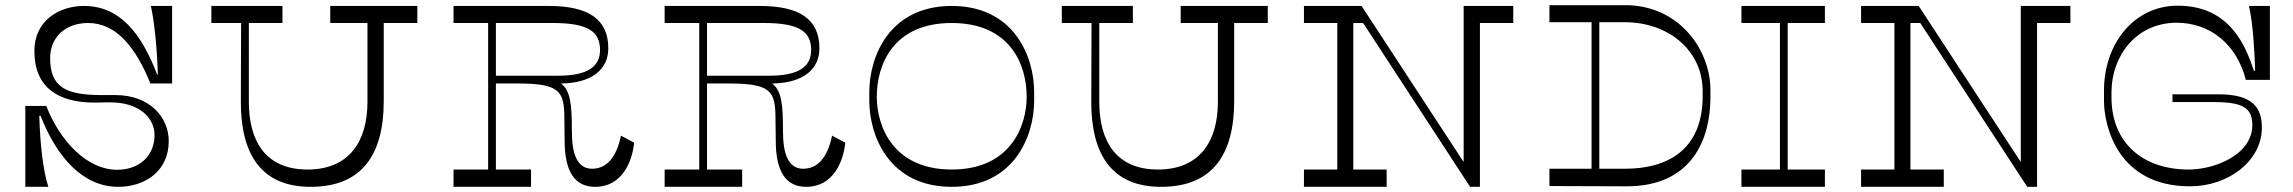

<svg xmlns="http://www.w3.org/2000/svg" viewBox="-20 -723 8874 743"><path d="M78 -313V0H167C146 -65 135 -170 132 -275H137C201 -112 302 0 438 0C540 0 633 -60 633 -177C633 -271 557 -355 428 -355H375C234 -355 174 -386 174 -498C174 -579 233 -634 321 -634C431 -634 506 -538 562 -400H646V-700H564C580 -624 588 -523 591 -435H588C526 -597 442 -700 305 -700C206 -700 113 -641 113 -526C113 -384 205 -326 346 -326C366 -326 386 -327 405 -327C521 -327 578 -266 578 -200C578 -120 519 -66 433 -66C318 -66 213 -175 159 -313Z M1595 -700H1258V-634H1402V-329C1402 -179 1334 -67 1170 -67C1006 -67 943 -179 943 -329V-634H1073V-700H798V-634H913L912 -332C911 -127 990 0 1182 0C1383 0 1465 -127 1465 -332V-634H1595Z M2383 -198C2371 -139 2342 -70 2271 -70C2215 -70 2193 -125 2193 -214C2193 -315 2189 -371 2151 -400C2271 -401 2334 -455 2334 -536C2334 -649 2257 -700 2103 -700H1735V-634H1869V-67H1735V0H2035V-67H1899V-400H1979C2145 -400 2164 -373 2164 -263L2165 -179C2165 -56 2206 0 2283 0C2389 0 2427 -100 2434 -171ZM1899 -430V-634H2119C2256 -634 2302 -601 2302 -529C2302 -466 2255 -430 2140 -430Z M3200 -198C3188 -139 3159 -70 3088 -70C3032 -70 3010 -125 3010 -214C3010 -315 3006 -371 2968 -400C3088 -401 3151 -455 3151 -536C3151 -649 3074 -700 2920 -700H2552V-634H2686V-67H2552V0H2852V-67H2716V-400H2796C2962 -400 2981 -373 2981 -263L2982 -179C2982 -56 3023 0 3100 0C3206 0 3244 -100 3251 -171ZM2716 -430V-634H2936C3073 -634 3119 -601 3119 -529C3119 -466 3072 -430 2957 -430Z M3982 -366C3982 -506 3903 -700 3663 -700C3423 -700 3344 -506 3344 -366V-334C3344 -194 3423 0 3663 0C3903 0 3982 -194 3982 -334ZM3663 -67C3436 -67 3373 -234 3373 -349C3373 -472 3436 -634 3663 -634C3890 -634 3953 -472 3953 -349C3953 -234 3890 -67 3663 -67Z M4886 -700H4549V-634H4693V-329C4693 -179 4625 -67 4461 -67C4297 -67 4234 -179 4234 -329V-634H4364V-700H4089V-634H4204L4203 -332C4202 -127 4281 0 4473 0C4674 0 4756 -127 4756 -332V-634H4886Z M5836 -700H5644V-96L5249 -700H5026V-634H5155V-67H5026V0H5346V-67H5217V-634H5255L5669 0H5707V-634H5836Z M6269 -703H5976V-637H6139V-70H5976V-3L6273 -2C6531 -1 6599 -189 6599 -346V-375C6599 -529 6479 -703 6269 -703ZM6569 -352C6569 -135 6423 -70 6269 -70H6169V-637H6269C6428 -637 6569 -535 6569 -369Z M7042 -634V-700H6719V-634H6868V-67H6719V0H7042V-67H6898V-634Z M7992 -700H7800V-96L7405 -700H7182V-634H7311V-67H7182V0H7502V-67H7373V-634H7411L7825 0H7863V-634H7992Z M8403 -635C8532 -635 8635 -553 8671 -414H8764V-700H8683C8699 -632 8705 -516 8707 -449H8702C8668 -554 8604 -701 8407 -701C8240 -701 8122 -556 8122 -372V-333C8122 -237 8174 -2 8455 -2C8603 -2 8733 -100 8733 -229C8733 -305 8699 -358 8566 -358H8387V-328H8546C8659 -328 8696 -306 8696 -239C8696 -124 8550 -67 8450 -67C8268 -67 8151 -174 8151 -346V-366C8151 -508 8248 -635 8403 -635Z"/></svg>

Font: Space Cowgirl Light
Style: Regular
Weight: 300
Designer: Valery Marier
Foundry: Valery Marier
Version: Version 1.000;hotconv 1.0.109;makeotfexe 2.5.65596